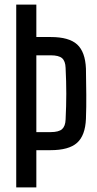

<svg xmlns="http://www.w3.org/2000/svg" viewBox="-20 -820 424 840"><path d="M51 0V-800H139V-658H202Q282 -658 317.5 -625.5Q353 -593 356 -520Q357 -456 357.5 -405Q358 -354 356 -300Q353 -227 317 -195Q281 -163 201 -163H139V0ZM139 -242H201Q237 -242 251.5 -255Q266 -268 267 -297Q270 -358 270 -410.5Q270 -463 267 -523Q266 -553 251.5 -565.5Q237 -578 202 -578H139Z"/></svg>

Font: Big Shoulders Text Medium
Style: Regular
Weight: 500
Designer: Patric King
Foundry: XO Type Co
Version: Version 1.000; ttfautohint (v1.8.2)